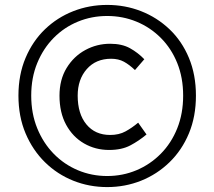

<svg xmlns="http://www.w3.org/2000/svg" viewBox="-20 -750 872 781"><path d="M416 11Q343 11 278 -15Q213 -41 163 -90Q113 -139 84 -207.5Q55 -276 55 -361Q55 -446 84 -514.5Q113 -583 163 -631Q213 -679 278 -704.5Q343 -730 416 -730Q489 -730 554 -704.5Q619 -679 669.5 -631Q720 -583 748.5 -514.5Q777 -446 777 -361Q777 -276 748.5 -207.5Q720 -139 669.5 -90Q619 -41 554 -15Q489 11 416 11ZM416 -34Q479 -34 535 -57.5Q591 -81 634 -124.5Q677 -168 701 -228Q725 -288 725 -361Q725 -434 701 -493.5Q677 -553 634 -596Q591 -639 535 -662Q479 -685 416 -685Q353 -685 297 -662Q241 -639 198.5 -596Q156 -553 131.5 -493.5Q107 -434 107 -361Q107 -288 131.5 -228Q156 -168 198.5 -124.5Q241 -81 297 -57.5Q353 -34 416 -34ZM424 -140Q368 -140 322 -166.5Q276 -193 249 -242.5Q222 -292 222 -361Q222 -426 251 -473.5Q280 -521 327 -546.5Q374 -572 428 -572Q476 -572 508.5 -554Q541 -536 567 -509L529 -465Q506 -487 484 -499Q462 -511 432 -511Q370 -511 333 -469Q296 -427 296 -361Q296 -287 331.5 -244Q367 -201 428 -201Q464 -201 490.5 -215.5Q517 -230 542 -251L576 -203Q545 -177 510 -158.5Q475 -140 424 -140Z"/></svg>

Font: Noto Sans JP Thin
Style: Regular
Weight: 400
Version: Version 2.004-H2;hotconv 1.0.118;makeotfexe 2.5.65603